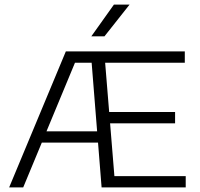

<svg xmlns="http://www.w3.org/2000/svg" viewBox="-20 -820 877 840"><path d="M20 0 268 -595H405V-545.5H308L81.5 0ZM147 -196 162.5 -245.5H431V-196ZM424.5 0 377 -595H788.5V-545.5H440L480.5 -49.5H792.5V0ZM435.5 -280.5V-330H746V-280.5ZM379.5 -661 478.5 -800H547L437 -661Z"/></svg>

Font: Encode Sans SC SemiExpanded Light
Style: Regular
Weight: 300
Width: 6
Designer: Multiple Designers
Foundry: Impallari Type
Version: Version 3.002